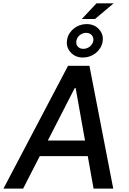

<svg xmlns="http://www.w3.org/2000/svg" viewBox="-41 -1117 761 1137"><path d="M361.9 -727.3H488.6L629.6 0H513.1L478.7 -192.5H194.6L95.9 0H-20.6ZM356.2 -881Q359.4 -902 370.2 -919Q381 -936.1 396.7 -948.5Q412.3 -960.9 431.6 -967.7Q451 -974.4 471.6 -974.4Q517.8 -974.4 545.8 -943.2Q573.9 -911.9 566.4 -869.3Q562.9 -848.7 551.8 -831.5Q540.8 -814.3 525.2 -802Q509.6 -789.8 490.2 -783Q470.9 -776.3 450.3 -776.3Q404.8 -776.3 376.8 -807.5Q349.1 -838.4 356.2 -881ZM462.4 -284.8 407 -595.2H401.3L242.2 -284.8ZM452.4 -827.8Q463.1 -827.8 473 -831.3Q483 -834.9 490.9 -841.3Q498.9 -847.7 504.4 -856.4Q509.9 -865.1 511.4 -875Q513.1 -884.9 510.7 -893.6Q508.2 -902.3 502.5 -908.7Q496.8 -915.1 488.3 -918.9Q479.8 -922.6 469.1 -922.6Q459.2 -922.6 449.4 -919Q439.6 -915.5 431.8 -909.3Q424 -903.1 418.5 -894.4Q413 -885.7 411.2 -875Q409.4 -865.4 411.6 -856.7Q413.7 -848 419.2 -841.6Q424.7 -835.2 433.2 -831.5Q441.8 -827.8 452.4 -827.8ZM443.5 -1004.6 530.5 -1097.3H632.1L521.7 -1004.6Z"/></svg>

Font: Inter P Medium
Style: Italic
Weight: 500
Italic angle: 9.39999°
Designer: Rasmus Andersson
Foundry: rsms
Version: Version 3.018;git-588b23468